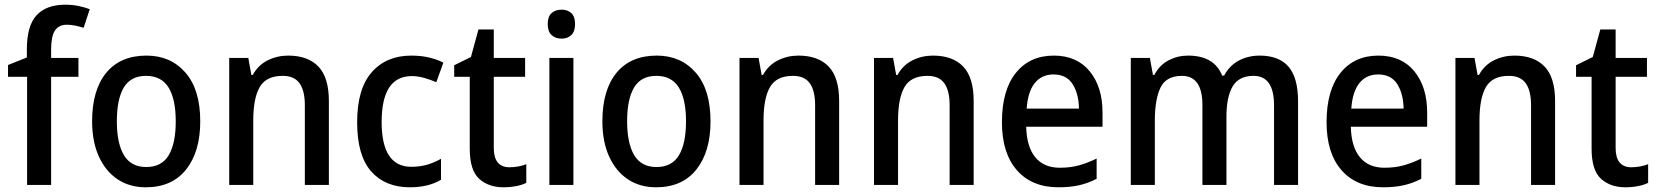

<svg xmlns="http://www.w3.org/2000/svg" viewBox="-20 -785 7038 815"><path d="M313 -459H197V0H95V-459H14V-509L94 -541V-575Q94 -676 135.5 -720.5Q177 -765 256 -765Q288 -765 314 -759.5Q340 -754 361 -746L335 -667Q319 -672 301 -676Q283 -680 264 -680Q229 -680 213 -655Q197 -630 197 -575V-539H313Z M830 -270Q830 -141 770 -65.5Q710 10 599 10Q530 10 479 -24Q428 -58 399.5 -121Q371 -184 371 -270Q371 -403 431 -476Q491 -549 602 -549Q704 -549 767 -477Q830 -405 830 -270ZM476 -270Q476 -177 506 -126.5Q536 -76 601 -76Q666 -76 696 -126Q726 -176 726 -270Q726 -364 695.5 -413.5Q665 -463 600 -463Q535 -463 505.5 -413.5Q476 -364 476 -270Z M1203 -549Q1287 -549 1331.5 -502.5Q1376 -456 1376 -356V0H1274V-338Q1274 -400 1251.5 -431.5Q1229 -463 1180 -463Q1110 -463 1082.5 -415.5Q1055 -368 1055 -273V0H953V-539H1034L1047 -467H1053Q1076 -509 1116.5 -529Q1157 -549 1203 -549Z M1720 10Q1615 10 1555.5 -57.5Q1496 -125 1496 -266Q1496 -408 1558 -478.5Q1620 -549 1726 -549Q1768 -549 1803 -540.5Q1838 -532 1862 -519L1832 -436Q1807 -447 1780 -454.5Q1753 -462 1728 -462Q1600 -462 1600 -267Q1600 -77 1726 -77Q1763 -77 1793.5 -86Q1824 -95 1852 -111V-22Q1799 10 1720 10Z M2143 -75Q2161 -75 2180 -78.5Q2199 -82 2214 -88V-9Q2197 0 2171 5Q2145 10 2117 10Q2054 10 2014 -26Q1974 -62 1974 -154V-459H1908V-508L1979 -543L2011 -660H2076V-539H2209V-459H2076V-157Q2076 -75 2143 -75Z M2364 -744Q2389 -744 2405 -729.5Q2421 -715 2421 -683Q2421 -651 2405 -636Q2389 -621 2364 -621Q2338 -621 2321.5 -636Q2305 -651 2305 -683Q2305 -715 2321.5 -729.5Q2338 -744 2364 -744ZM2414 -539V0H2312V-539Z M2996 -270Q2996 -141 2936 -65.5Q2876 10 2765 10Q2696 10 2645 -24Q2594 -58 2565.5 -121Q2537 -184 2537 -270Q2537 -403 2597 -476Q2657 -549 2768 -549Q2870 -549 2933 -477Q2996 -405 2996 -270ZM2642 -270Q2642 -177 2672 -126.5Q2702 -76 2767 -76Q2832 -76 2862 -126Q2892 -176 2892 -270Q2892 -364 2861.5 -413.5Q2831 -463 2766 -463Q2701 -463 2671.5 -413.5Q2642 -364 2642 -270Z M3369 -549Q3453 -549 3497.5 -502.5Q3542 -456 3542 -356V0H3440V-338Q3440 -400 3417.5 -431.5Q3395 -463 3346 -463Q3276 -463 3248.5 -415.5Q3221 -368 3221 -273V0H3119V-539H3200L3213 -467H3219Q3242 -509 3282.5 -529Q3323 -549 3369 -549Z M3940 -549Q4024 -549 4068.5 -502.5Q4113 -456 4113 -356V0H4011V-338Q4011 -400 3988.5 -431.5Q3966 -463 3917 -463Q3847 -463 3819.5 -415.5Q3792 -368 3792 -273V0H3690V-539H3771L3784 -467H3790Q3813 -509 3853.5 -529Q3894 -549 3940 -549Z M4453 -549Q4551 -549 4605.5 -482.5Q4660 -416 4660 -307V-247H4336Q4338 -162 4374.5 -117.5Q4411 -73 4479 -73Q4523 -73 4559.5 -83Q4596 -93 4635 -112V-26Q4598 -7 4560 1.5Q4522 10 4473 10Q4360 10 4296.5 -62.5Q4233 -135 4233 -266Q4233 -402 4292 -475.5Q4351 -549 4453 -549ZM4452 -469Q4402 -469 4372.5 -432.5Q4343 -396 4338 -324H4560Q4559 -387 4533 -428Q4507 -469 4452 -469Z M5327 -549Q5409 -549 5449.5 -502Q5490 -455 5490 -354V0H5388V-338Q5388 -463 5301 -463Q5239 -463 5212.5 -418.5Q5186 -374 5186 -290V0H5084V-339Q5084 -463 4997 -463Q4930 -463 4906 -413Q4882 -363 4882 -273V0H4780V-539H4861L4874 -467H4880Q4902 -509 4940.5 -529Q4979 -549 5023 -549Q5134 -549 5168 -464H5176Q5200 -508 5239.5 -528.5Q5279 -549 5327 -549Z M5831 -549Q5929 -549 5983.5 -482.5Q6038 -416 6038 -307V-247H5714Q5716 -162 5752.5 -117.5Q5789 -73 5857 -73Q5901 -73 5937.5 -83Q5974 -93 6013 -112V-26Q5976 -7 5938 1.5Q5900 10 5851 10Q5738 10 5674.5 -62.5Q5611 -135 5611 -266Q5611 -402 5670 -475.5Q5729 -549 5831 -549ZM5830 -469Q5780 -469 5750.5 -432.5Q5721 -396 5716 -324H5938Q5937 -387 5911 -428Q5885 -469 5830 -469Z M6408 -549Q6492 -549 6536.5 -502.5Q6581 -456 6581 -356V0H6479V-338Q6479 -400 6456.5 -431.5Q6434 -463 6385 -463Q6315 -463 6287.5 -415.5Q6260 -368 6260 -273V0H6158V-539H6239L6252 -467H6258Q6281 -509 6321.5 -529Q6362 -549 6408 -549Z M6905 -75Q6923 -75 6942 -78.5Q6961 -82 6976 -88V-9Q6959 0 6933 5Q6907 10 6879 10Q6816 10 6776 -26Q6736 -62 6736 -154V-459H6670V-508L6741 -543L6773 -660H6838V-539H6971V-459H6838V-157Q6838 -75 6905 -75Z"/></svg>

Font: Noto Sans Malayalam SemiCondensed Medium
Style: Regular
Weight: 500
Width: 4
Designer: Jelle Bosma - Monotype Design Team
Foundry: Monotype Imaging Inc.
Version: Version 2.104; ttfautohint (v1.8.4.7-5d5b)